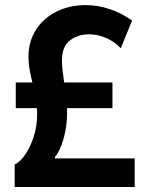

<svg xmlns="http://www.w3.org/2000/svg" viewBox="-20 -747 603 767"><path d="M128.4 -291Q128.4 -299.3 127.4 -314.9H43V-417.5H109.4Q101.6 -448.7 97.7 -472.7Q93.8 -496.6 93.8 -520.5Q93.8 -582 124.3 -628.9Q154.8 -675.8 206.8 -701.2Q258.8 -726.6 321.8 -726.6Q370.1 -726.6 417.5 -710.9Q464.8 -695.3 507.8 -665L462.4 -554.2Q439.9 -579.1 405.8 -594.5Q371.6 -609.9 336.4 -609.9Q290.5 -609.9 259 -585.2Q227.5 -560.5 227.5 -504.9Q227.5 -486.3 229.5 -468.5Q231.4 -450.7 236.3 -417.5H429.2V-314.9H247.6Q248 -309.6 248 -297.9Q248 -242.7 234.1 -193.4Q220.2 -144 199.2 -119.6V-114.3H518.1V0H38.6V-90.3Q56.6 -96.7 77.9 -125.5Q99.1 -154.3 113.8 -198.2Q128.4 -242.2 128.4 -291Z"/></svg>

Font: Reddit Sans
Style: Bold
Weight: 700
Designer: Stephen Hutchings
Foundry: Reddit
Version: Version 1.013